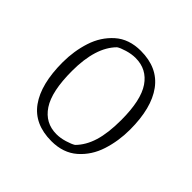

<svg xmlns="http://www.w3.org/2000/svg" viewBox="-130 -592 723 723"><g transform="rotate(45 232.0 -230.5)"><path d="M53 -231Q53 -291 70.5 -345Q88 -399 128 -434.5Q168 -470 231 -470Q321 -470 366.5 -408Q412 -346 412 -231Q412 -171 394.5 -116.5Q377 -62 336.5 -26.5Q296 9 233 9Q142 9 97.5 -53Q53 -115 53 -231ZM306 -44Q335 -73 349 -118.5Q363 -164 363 -233Q363 -339 329.5 -388Q296 -437 236 -437Q215 -437 191.5 -430Q168 -423 158 -416Q101 -359 101 -233Q101 -124 134.5 -73.5Q168 -23 228 -23Q249 -23 272 -30Q295 -37 306 -44Z"/></g></svg>

Font: Grenze ExtraLight
Style: Regular
Weight: 275
Designer: Renata Polastri
Foundry: Omnibus-Type
Version: Version 1.002; ttfautohint (v1.8)